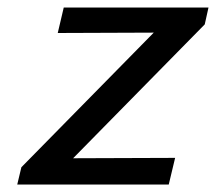

<svg xmlns="http://www.w3.org/2000/svg" viewBox="-20 -492 576 512"><path d="M26 0 37 -46 390 -405Q348 -405 262 -404.5Q176 -404 134 -404L150 -472H536L526 -427L175 -70Q220 -70 311 -70.5Q402 -71 447 -71L430 0Z"/></svg>

Font: Coval
Style: Medium Italic
Weight: 500
Foundry: Context Ltd
Version: Version 001.000